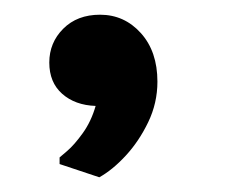

<svg xmlns="http://www.w3.org/2000/svg" viewBox="-20 -761 324 261"><path d="M61 -538V-547Q61 -547 71 -555.5Q81 -564 92.5 -580Q104 -596 110 -617Q82 -618 64.5 -633.5Q47 -649 47 -676Q47 -703 66 -722Q85 -741 116 -741Q149 -741 171.5 -716Q194 -691 194 -650Q194 -621 181.5 -595Q169 -569 151 -549.5Q133 -530 115 -520Z"/></svg>

Font: Kufam Medium
Style: Regular
Weight: 500
Designer: Wael Morcos, Artur Schmal
Foundry: Original Type
Version: Version 1.300; ttfautohint (v1.8.3)